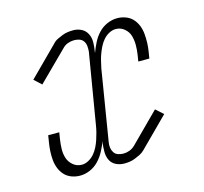

<svg xmlns="http://www.w3.org/2000/svg" viewBox="-84 -621 767 722"><g transform="rotate(-15 300.0 -260.0)"><path d="M143 8Q126 8 110 2Q94 -4 83 -16Q72 -28 66 -43.5Q60 -59 58.5 -76Q57 -93 58 -110.5Q59 -128 62 -145L66 -170H109L105 -145Q102 -126 101.5 -107Q101 -88 106.5 -71Q112 -54 126.5 -42Q141 -30 160 -30Q173 -30 186 -37Q199 -44 208.5 -55Q218 -66 224.5 -79Q231 -92 235.5 -105.5Q240 -119 243.5 -132.5Q247 -146 249 -159L295 -434Q296 -445 295 -455.5Q294 -466 288.5 -474.5Q283 -483 273 -486.5Q263 -490 252 -490Q240 -490 227.5 -485.5Q215 -481 206 -471L94 -360L66 -386L177 -497Q185 -506 195.5 -511Q206 -516 216 -520Q226 -524 237 -525.5Q248 -527 258 -527Q276 -527 290.5 -519.5Q305 -512 312.5 -497.5Q320 -483 320 -465.5Q320 -448 317 -431L316 -423Q323 -442 332.5 -461Q342 -480 356.5 -495.5Q371 -511 390.5 -519.5Q410 -528 430 -528Q447 -528 463 -522Q479 -516 490 -504Q501 -492 507 -476.5Q513 -461 514.5 -444Q516 -427 515.5 -409.5Q515 -392 512 -375L508 -350H465L469 -375Q472 -394 472 -413Q472 -432 467 -449Q462 -466 447.5 -478Q433 -490 414 -490Q401 -490 388 -483Q375 -476 365.5 -465Q356 -454 349.5 -441Q343 -428 338 -414.5Q333 -401 330 -387.5Q327 -374 324 -361L279 -86Q277 -75 278.5 -64.5Q280 -54 285.5 -45.5Q291 -37 301 -33.5Q311 -30 322 -30Q334 -30 346 -34.5Q358 -39 368 -49L479 -160L508 -134L397 -23Q388 -14 377.5 -9Q367 -4 357 0Q347 4 336.5 5.5Q326 7 316 7Q298 7 283 -0.5Q268 -8 261 -22.5Q254 -37 254 -54.5Q254 -72 256 -89L258 -97Q251 -78 241 -59Q231 -40 216.5 -24.5Q202 -9 182.5 -0.5Q163 8 143 8Z"/></g></svg>

Font: Iosevka Etoile Extralight
Style: Italic
Weight: 200
Italic angle: -9°
Designer: Belleve Invis
Foundry: Belleve Invis
Version: Version 22.1.2; ttfautohint (v1.8.4)